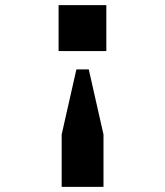

<svg xmlns="http://www.w3.org/2000/svg" viewBox="-20 -542 640 744"><path d="M219 182V-21L276 -273H324L381 -21V182ZM392 -522V-344H207V-522Z"/></svg>

Font: iA Writer Duo V
Style: Regular
Weight: 400
Designer: Mike Abbink, Paul van der Laan, Pieter van Rosmalen, Oliver Reichenstein
Foundry: Information Architects Inc.
Version: Version 2.000